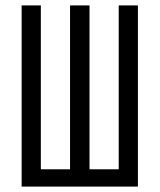

<svg xmlns="http://www.w3.org/2000/svg" viewBox="-20 -690 590 710"><path d="M60 0V-670H131V-64H239V-670H311V-64H419V-670H490V0Z"/></svg>

Font: Lode Term
Style: Regular
Weight: 400
Monospace: yes
Designer: Belleve Invis
Foundry: Belleve Invis
Version: Version 29.2.0